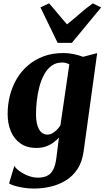

<svg xmlns="http://www.w3.org/2000/svg" viewBox="-20 -871 622 1144"><path d="M478.5 29.5Q470 93.5 441.2 136.8Q412.5 180 370.5 205.2Q328.5 230.5 279.5 241.5Q230.5 252.5 181.5 252.5Q151.5 252.5 122.5 248Q93.5 243.5 70 236.8Q46.5 230 34 222L65.5 117Q72.5 131 94.8 147.5Q117 164 146.8 175.8Q176.5 187.5 206 187.5Q238.5 187.5 261 176.5Q283.5 165.5 297 139.5Q310.5 113.5 316 69.5L331 -51Q316.5 -35 297.2 -21Q278 -7 253 1.8Q228 10.5 196.5 10.5Q140.5 10.5 102.5 -15.8Q64.5 -42 45 -87.8Q25.5 -133.5 25.5 -192Q25.5 -248 39 -301.5Q52.5 -355 79.5 -400.8Q106.5 -446.5 146.8 -481.2Q187 -516 239.8 -535.5Q292.5 -555 358.5 -555Q390 -555 421.8 -548Q453.5 -541 475 -532.5L559 -554.5ZM393 -487.5Q385.5 -492 374.5 -495.2Q363.5 -498.5 349.5 -498.5Q313.5 -498.5 287 -479Q260.5 -459.5 242.8 -426.5Q225 -393.5 214.5 -353.2Q204 -313 199.2 -270.2Q194.5 -227.5 194.5 -189.5Q194.5 -159 199.5 -136.5Q204.5 -114 213.5 -99Q222.5 -84 235 -76.5Q247.5 -69 262.5 -69Q278 -69 292.5 -77.2Q307 -85.5 319 -98Q331 -110.5 340 -124ZM323.5 -615.5 221 -827 272.5 -851Q298.5 -822 325.2 -789.2Q352 -756.5 379.5 -726Q418.5 -757 455.5 -789.5Q492.5 -822 533 -851L582.5 -826.5L408 -615.5Z"/></svg>

Font: Merriweather 48pt Black
Style: Italic
Weight: 900
Italic angle: -7.8°
Version: Version 2.101